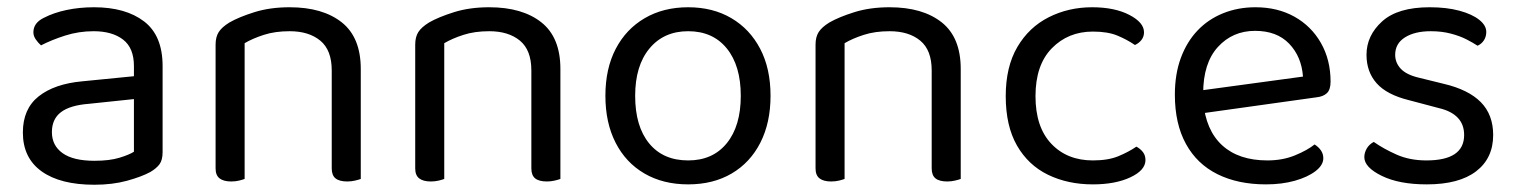

<svg xmlns="http://www.w3.org/2000/svg" viewBox="-20 -495 4180 529"><path d="M240 -52Q282 -52 309.5 -60.5Q337 -69 349 -77V-222L225 -209Q173 -205 148 -186Q123 -167 123 -131Q123 -94 152.5 -73Q182 -52 240 -52ZM239 -475Q326 -475 377 -436Q428 -397 428 -313V-76Q428 -54 419.5 -42.5Q411 -31 394 -21Q370 -8 330 3Q290 14 240 14Q146 14 94.5 -23Q43 -60 43 -130Q43 -195 86.5 -229.5Q130 -264 207 -271L349 -285V-313Q349 -363 319 -386Q289 -409 238 -409Q197 -409 159.5 -397Q122 -385 93 -370Q85 -377 78.5 -386.5Q72 -396 72 -406Q72 -432 101 -446Q128 -460 163.5 -467.5Q199 -475 239 -475Z M974 -305V-203H894V-301Q894 -357 862.5 -383Q831 -409 778 -409Q738 -409 707 -399Q676 -389 654 -376V-203H574V-372Q574 -393 582.5 -406.5Q591 -420 612 -433Q638 -448 681 -461.5Q724 -475 778 -475Q869 -475 921.5 -433.5Q974 -392 974 -305ZM574 -258H654V-2Q649 0 639 2.5Q629 5 617 5Q596 5 585 -3.5Q574 -12 574 -31ZM894 -258H974V-2Q969 0 958.5 2.5Q948 5 937 5Q915 5 904.5 -3.5Q894 -12 894 -31Z M1524 -305V-203H1444V-301Q1444 -357 1412.5 -383Q1381 -409 1328 -409Q1288 -409 1257 -399Q1226 -389 1204 -376V-203H1124V-372Q1124 -393 1132.5 -406.5Q1141 -420 1162 -433Q1188 -448 1231 -461.5Q1274 -475 1328 -475Q1419 -475 1471.5 -433.5Q1524 -392 1524 -305ZM1124 -258H1204V-2Q1199 0 1189 2.5Q1179 5 1167 5Q1146 5 1135 -3.5Q1124 -12 1124 -31ZM1444 -258H1524V-2Q1519 0 1508.5 2.5Q1498 5 1487 5Q1465 5 1454.5 -3.5Q1444 -12 1444 -31Z M2103 -231Q2103 -157 2075 -102Q2047 -47 1996 -17Q1945 13 1876 13Q1807 13 1755.5 -17Q1704 -47 1676 -102Q1648 -157 1648 -231Q1648 -306 1676.5 -360.5Q1705 -415 1756.5 -445Q1808 -475 1876 -475Q1944 -475 1995 -445Q2046 -415 2074.5 -360.5Q2103 -306 2103 -231ZM1876 -409Q1809 -409 1769.5 -361.5Q1730 -314 1730 -231Q1730 -147 1768.5 -100Q1807 -53 1876 -53Q1944 -53 1982.5 -100.5Q2021 -148 2021 -231Q2021 -314 1982.5 -361.5Q1944 -409 1876 -409Z M2627 -305V-203H2547V-301Q2547 -357 2515.5 -383Q2484 -409 2431 -409Q2391 -409 2360 -399Q2329 -389 2307 -376V-203H2227V-372Q2227 -393 2235.5 -406.5Q2244 -420 2265 -433Q2291 -448 2334 -461.5Q2377 -475 2431 -475Q2522 -475 2574.5 -433.5Q2627 -392 2627 -305ZM2227 -258H2307V-2Q2302 0 2292 2.5Q2282 5 2270 5Q2249 5 2238 -3.5Q2227 -12 2227 -31ZM2547 -258H2627V-2Q2622 0 2611.5 2.5Q2601 5 2590 5Q2568 5 2557.5 -3.5Q2547 -12 2547 -31Z M2991 -408Q2923 -408 2878 -362Q2833 -316 2833 -230Q2833 -145 2876.5 -99Q2920 -53 2991 -53Q3033 -53 3061 -64.5Q3089 -76 3111 -91Q3122 -85 3129 -76Q3136 -67 3136 -54Q3136 -26 3094.5 -6.5Q3053 13 2991 13Q2922 13 2867.5 -13.5Q2813 -40 2782 -94Q2751 -148 2751 -230Q2751 -311 2783 -365.5Q2815 -420 2869.5 -447.5Q2924 -475 2989 -475Q3051 -475 3091.5 -454Q3132 -433 3132 -406Q3132 -394 3125 -385Q3118 -376 3107 -371Q3085 -386 3058.5 -397Q3032 -408 2991 -408Z M3272 -180 3268 -243 3570 -284Q3566 -339 3532 -374.5Q3498 -410 3438 -410Q3376 -410 3335.5 -365.5Q3295 -321 3295 -238V-216Q3302 -136 3347.5 -94.5Q3393 -53 3472 -53Q3514 -53 3548 -67Q3582 -81 3602 -97Q3613 -90 3619.5 -80.5Q3626 -71 3626 -59Q3626 -40 3604.5 -23.5Q3583 -7 3547.5 3Q3512 13 3468 13Q3391 13 3334.5 -15Q3278 -43 3247.5 -98.5Q3217 -154 3217 -234Q3217 -291 3233.5 -335.5Q3250 -380 3279.5 -411Q3309 -442 3350 -458.5Q3391 -475 3439 -475Q3500 -475 3546.5 -449Q3593 -423 3619.5 -376.5Q3646 -330 3646 -270Q3646 -248 3636 -238.5Q3626 -229 3608 -227Z M4094 -123Q4094 -59 4047 -23Q4000 13 3911 13Q3835 13 3787 -10.5Q3739 -34 3739 -62Q3739 -74 3745.5 -85.5Q3752 -97 3765 -104Q3792 -85 3828 -69Q3864 -53 3910 -53Q4014 -53 4014 -123Q4014 -152 3996.5 -170.5Q3979 -189 3945 -197L3862 -219Q3801 -234 3773 -265.5Q3745 -297 3745 -344Q3745 -397 3788 -436Q3831 -475 3919 -475Q3966 -475 4001 -465.5Q4036 -456 4055.5 -440.5Q4075 -425 4075 -407Q4075 -394 4068.5 -384Q4062 -374 4051 -369Q4039 -377 4020.5 -386.5Q4002 -396 3977 -402.5Q3952 -409 3922 -409Q3878 -409 3851 -392Q3824 -375 3824 -344Q3824 -322 3839.5 -305.5Q3855 -289 3889 -281L3958 -264Q4026 -248 4060 -213.5Q4094 -179 4094 -123Z"/></svg>

Font: Baloo Tamma 2
Style: Regular
Weight: 400
Designer: Divya Kowshik, Shuchita Grover and Ek Type
Foundry: Ek Type
Version: Version 1.700